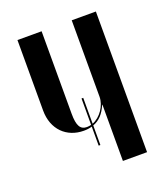

<svg xmlns="http://www.w3.org/2000/svg" viewBox="-100 -565 546 635"><g transform="rotate(-20 173.0 -247.5)"><path d="M224 -198H225V0H310V-495H225V-226C225 -195 202 -161 173 -150V-241H167V-148C162 -147 157 -146 152 -146C129 -146 119 -162 119 -205V-495H34V-247C34 -180 78 -138 138 -138C148 -138 158 -139 167 -142V-75H173V-144C196 -152 212 -170 224 -198Z"/></g></svg>

Font: Moniqa SemBd Display
Style: Regular
Weight: 600
Designer: Rajesh Rajput
Foundry: Rajesh Rajput
Version: Version 1.000